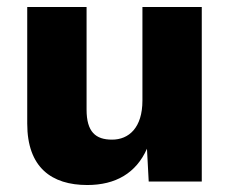

<svg xmlns="http://www.w3.org/2000/svg" viewBox="-20 -520 659 550"><path d="M230 10C311 10 370 -24 401 -94L406 0H558V-500H388V-232C388 -154 349 -120 301 -120C254 -120 228 -142 228 -206V-500H58V-166C58 -40 128 10 230 10Z"/></svg>

Font: Work Sans
Style: Bold
Weight: 700
Designer: Wei Huang
Foundry: Wei Huang
Version: Version 2.012